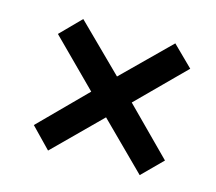

<svg xmlns="http://www.w3.org/2000/svg" viewBox="-70 -651 670 595"><g transform="rotate(15 265.0 -353.5)"><path d="M424 -565 276 -419 129 -564 65 -499 211 -353 66 -207 129 -142 276 -288 423 -142 487 -206 341 -353 489 -501Z"/></g></svg>

Font: Noto Sans SemiCondensed SemiBold
Style: Italic
Weight: 600
Width: 4
Italic angle: -12°
Designer: Monotype Design Team
Foundry: Monotype Imaging Inc.
Version: Version 2.013